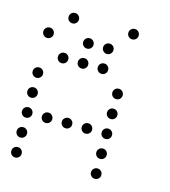

<svg xmlns="http://www.w3.org/2000/svg" viewBox="-112 -865 823 931"><g transform="rotate(15 300.0 -400.0)"><path d="M149 -776Q139 -776 131.5 -768.5Q124 -761 124 -751V-749Q124 -739 131.5 -731.5Q139 -724 149 -724H151Q161 -724 168.5 -731.5Q176 -739 176 -749V-751Q176 -761 168.5 -768.5Q161 -776 151 -776ZM449 -776Q439 -776 431.5 -768.5Q424 -761 424 -751V-749Q424 -739 431.5 -731.5Q439 -724 449 -724H451Q461 -724 468.5 -731.5Q476 -739 476 -749V-751Q476 -761 468.5 -768.5Q461 -776 451 -776ZM49 -676Q39 -676 31.5 -668.5Q24 -661 24 -651V-649Q24 -639 31.5 -631.5Q39 -624 49 -624H51Q61 -624 68.5 -631.5Q76 -639 76 -649V-651Q76 -661 68.5 -668.5Q61 -676 51 -676ZM249 -676Q239 -676 231.5 -668.5Q224 -661 224 -651V-649Q224 -639 231.5 -631.5Q239 -624 249 -624H251Q261 -624 268.5 -631.5Q276 -639 276 -649V-651Q276 -661 268.5 -668.5Q261 -676 251 -676ZM349 -676Q339 -676 331.5 -668.5Q324 -661 324 -651V-649Q324 -639 331.5 -631.5Q339 -624 349 -624H351Q361 -624 368.5 -631.5Q376 -639 376 -649V-651Q376 -661 368.5 -668.5Q361 -676 351 -676ZM149 -576Q139 -576 131.5 -568.5Q124 -561 124 -551V-549Q124 -539 131.5 -531.5Q139 -524 149 -524H151Q161 -524 168.5 -531.5Q176 -539 176 -549V-551Q176 -561 168.5 -568.5Q161 -576 151 -576ZM249 -576Q239 -576 231.5 -568.5Q224 -561 224 -551V-549Q224 -539 231.5 -531.5Q239 -524 249 -524H251Q261 -524 268.5 -531.5Q276 -539 276 -549V-551Q276 -561 268.5 -568.5Q261 -576 251 -576ZM349 -576Q339 -576 331.5 -568.5Q324 -561 324 -551V-549Q324 -539 331.5 -531.5Q339 -524 349 -524H351Q361 -524 368.5 -531.5Q376 -539 376 -549V-551Q376 -561 368.5 -568.5Q361 -576 351 -576ZM49 -476Q39 -476 31.5 -468.5Q24 -461 24 -451V-449Q24 -439 31.5 -431.5Q39 -424 49 -424H51Q61 -424 68.5 -431.5Q76 -439 76 -449V-451Q76 -461 68.5 -468.5Q61 -476 51 -476ZM449 -476Q439 -476 431.5 -468.5Q424 -461 424 -451V-449Q424 -439 431.5 -431.5Q439 -424 449 -424H451Q461 -424 468.5 -431.5Q476 -439 476 -449V-451Q476 -461 468.5 -468.5Q461 -476 451 -476ZM49 -376Q39 -376 31.5 -368.5Q24 -361 24 -351V-349Q24 -339 31.5 -331.5Q39 -324 49 -324H51Q61 -324 68.5 -331.5Q76 -339 76 -349V-351Q76 -361 68.5 -368.5Q61 -376 51 -376ZM449 -376Q439 -376 431.5 -368.5Q424 -361 424 -351V-349Q424 -339 431.5 -331.5Q439 -324 449 -324H451Q461 -324 468.5 -331.5Q476 -339 476 -349V-351Q476 -361 468.5 -368.5Q461 -376 451 -376ZM49 -276Q39 -276 31.5 -268.5Q24 -261 24 -251V-249Q24 -239 31.5 -231.5Q39 -224 49 -224H51Q61 -224 68.5 -231.5Q76 -239 76 -249V-251Q76 -261 68.5 -268.5Q61 -276 51 -276ZM149 -276Q139 -276 131.5 -268.5Q124 -261 124 -251V-249Q124 -239 131.5 -231.5Q139 -224 149 -224H151Q161 -224 168.5 -231.5Q176 -239 176 -249V-251Q176 -261 168.5 -268.5Q161 -276 151 -276ZM249 -276Q239 -276 231.5 -268.5Q224 -261 224 -251V-249Q224 -239 231.5 -231.5Q239 -224 249 -224H251Q261 -224 268.5 -231.5Q276 -239 276 -249V-251Q276 -261 268.5 -268.5Q261 -276 251 -276ZM349 -276Q339 -276 331.5 -268.5Q324 -261 324 -251V-249Q324 -239 331.5 -231.5Q339 -224 349 -224H351Q361 -224 368.5 -231.5Q376 -239 376 -249V-251Q376 -261 368.5 -268.5Q361 -276 351 -276ZM449 -276Q439 -276 431.5 -268.5Q424 -261 424 -251V-249Q424 -239 431.5 -231.5Q439 -224 449 -224H451Q461 -224 468.5 -231.5Q476 -239 476 -249V-251Q476 -261 468.5 -268.5Q461 -276 451 -276ZM49 -176Q39 -176 31.5 -168.5Q24 -161 24 -151V-149Q24 -139 31.5 -131.5Q39 -124 49 -124H51Q61 -124 68.5 -131.5Q76 -139 76 -149V-151Q76 -161 68.5 -168.5Q61 -176 51 -176ZM449 -176Q439 -176 431.5 -168.5Q424 -161 424 -151V-149Q424 -139 431.5 -131.5Q439 -124 449 -124H451Q461 -124 468.5 -131.5Q476 -139 476 -149V-151Q476 -161 468.5 -168.5Q461 -176 451 -176ZM49 -76Q39 -76 31.5 -68.5Q24 -61 24 -51V-49Q24 -39 31.5 -31.5Q39 -24 49 -24H51Q61 -24 68.5 -31.5Q76 -39 76 -49V-51Q76 -61 68.5 -68.5Q61 -76 51 -76ZM449 -76Q439 -76 431.5 -68.5Q424 -61 424 -51V-49Q424 -39 431.5 -31.5Q439 -24 449 -24H451Q461 -24 468.5 -31.5Q476 -39 476 -49V-51Q476 -61 468.5 -68.5Q461 -76 451 -76Z"/></g></svg>

Font: Doto Rounded
Style: Regular
Weight: 400
Monospace: yes
Version: Version 1.000